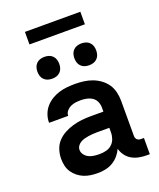

<svg xmlns="http://www.w3.org/2000/svg" viewBox="-165 -1014 930 1123"><g transform="rotate(-20 300.0 -453.0)"><path d="M247 8Q225 8 203.5 5Q182 2 162 -6Q142 -14 124.5 -28Q107 -42 95 -60Q83 -78 78 -99.5Q73 -121 73 -143Q73 -172 82 -200Q91 -228 110.5 -249Q130 -270 155.5 -283.5Q181 -297 208.5 -305Q236 -313 264.5 -316Q293 -319 322 -319H400V-344Q400 -363 392.5 -380.5Q385 -398 369.5 -408.5Q354 -419 335.5 -423Q317 -427 299 -427Q282 -427 266 -425Q250 -423 235 -416Q220 -409 209 -396Q198 -383 198 -367V-366H79V-369Q79 -394 88 -418.5Q97 -443 113.5 -462Q130 -481 152 -494.5Q174 -508 198.5 -515.5Q223 -523 248 -525.5Q273 -528 299 -528Q326 -528 353 -524.5Q380 -521 405.5 -511.5Q431 -502 453.5 -485.5Q476 -469 491 -447Q506 -425 512.5 -398Q519 -371 519 -344V-124Q519 -118 521 -112Q523 -106 527.5 -101.5Q532 -97 538 -95Q544 -93 550 -93H570V8H550Q527 8 503.5 3.5Q480 -1 459.5 -12.5Q439 -24 424.5 -43.5Q410 -63 404 -86Q394 -64 378 -45.5Q362 -27 341 -14.5Q320 -2 296 3Q272 8 247 8ZM295 -93Q316 -93 336 -98Q356 -103 371 -116.5Q386 -130 393 -149.5Q400 -169 400 -189V-218H322Q309 -218 295.5 -217Q282 -216 269 -214Q256 -212 243 -208.5Q230 -205 218.5 -198Q207 -191 199.5 -180Q192 -169 192 -156Q192 -139 203 -125Q214 -111 229.5 -104Q245 -97 261.5 -95Q278 -93 295 -93ZM415 -602Q401 -602 388 -606Q375 -610 365 -620Q355 -630 351 -643Q347 -656 347 -670Q347 -684 351 -697Q355 -710 365 -720Q375 -730 388 -734Q401 -738 415 -738Q429 -738 442 -734Q455 -730 465 -720Q475 -710 479 -697Q483 -684 483 -670Q483 -656 479 -643Q475 -630 465 -620Q455 -610 442 -606Q429 -602 415 -602ZM185 -602Q171 -602 158 -606Q145 -610 135 -620Q125 -630 121 -643Q117 -656 117 -670Q117 -684 121 -697Q125 -710 135 -720Q145 -730 158 -734Q171 -738 185 -738Q199 -738 212 -734Q225 -730 235 -720Q245 -710 249 -697Q253 -684 253 -670Q253 -656 249 -643Q245 -630 235 -620Q225 -610 212 -606Q199 -602 185 -602ZM128 -836V-914H473V-836Z"/></g></svg>

Font: R Plex Mono
Style: Bold
Weight: 700
Monospace: yes
Designer: Belleve Invis
Foundry: Belleve Invis
Version: Version 31.8.0